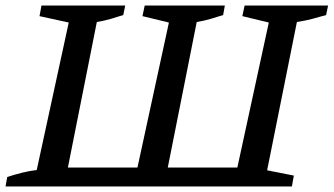

<svg xmlns="http://www.w3.org/2000/svg" viewBox="-35 -670 1199 690"><path d="M1137 -616Q1113 -609 1086.5 -602Q1060 -595 1032 -591L925 -58L1021 -39L1014 0H-15L-9 -34Q19 -43 45 -49.5Q71 -56 97 -59L212 -589L107 -612L114 -650H415L408 -616Q386 -609 362.5 -602Q339 -595 313 -591L209 -68H459L572 -589L477 -612L485 -650H773L767 -616Q745 -609 721.5 -602Q698 -595 672 -591L568 -68H818L931 -589L836 -612L844 -650H1144Z"/></svg>

Font: Piazzolla SC Medium
Style: Italic
Weight: 500
Italic angle: -11.3°
Designer: Juan Pablo del Peral
Foundry: Huerta Tipografica
Version: Version 1.330